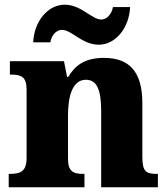

<svg xmlns="http://www.w3.org/2000/svg" viewBox="-20 -796 716 816"><path d="M400 -606C471 -606 529 -677 533 -766H460C456 -739 435 -713 411 -713C369 -713 326 -776 255 -776C183 -776 125 -705 121 -616H194C198 -643 217 -669 243 -669C286 -669 328 -606 400 -606ZM17 0H339V-57H335C291 -57 269 -67 269 -122V-305C269 -385 287 -457 345 -457C395 -457 410 -408 410 -322V0H651V-57H647C602 -57 585 -66 585 -128V-358C585 -493 528 -550 422 -550C338 -550 298 -516 270 -469H265L252 -536H22V-479H26C70 -479 93 -470 93 -415V-125C93 -66 66 -57 21 -57H17Z"/></svg>

Font: Noto Serif Gurmukhi ExtraBold
Style: Regular
Weight: 800
Designer: Vaibhav Singh and the Monotype Design Team
Foundry: Monotype Imaging Inc.
Version: Version 2.004